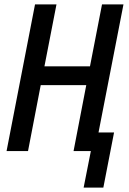

<svg xmlns="http://www.w3.org/2000/svg" viewBox="-20 -690 590 877"><path d="M362 167 395 0H316L374 -301H166L108 0H10L140 -670H238L183 -387H391L446 -670H544L430 -85H501L452 167Z"/></svg>

Font: Lode Dark
Style: Bold Italic
Weight: 700
Italic angle: -11°
Monospace: yes
Designer: Belleve Invis
Foundry: Belleve Invis
Version: Version 29.2.0; ttfautohint (v1.8.3)